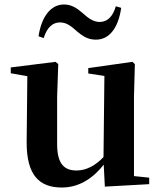

<svg xmlns="http://www.w3.org/2000/svg" viewBox="-20 -821 718 857"><path d="M152 -659 175 -651C189 -696 213 -721 248 -721C280 -721 302 -700 326 -679C348 -661 371 -644 408 -644C468 -644 508 -696 521 -786L497 -793C484 -748 460 -723 425 -723C394 -723 371 -743 346 -765C325 -783 300 -801 266 -801C206 -801 165 -746 152 -659ZM448 12 646 1V-28L578 -35V-389L582 -535L571 -545L374 -517V-493L446 -482L442 -120C407 -83 366 -60 322 -60C267 -60 235 -89 235 -178V-389L240 -535L228 -545L28 -520V-494L102 -481L99 -188C98 -37 157 16 256 16C333 16 395 -25 443 -86Z"/></svg>

Font: Noto Serif SC
Style: Bold
Weight: 700
Designer: Ryoko NISHIZUKA 西塚涼子 (kana & ideographs); Frank Grießhammer (Latin, Greek & Cyrillic); Wenlong ZHANG 张文龙 (bopomofo); San
Foundry: Adobe
Version: Version 2.001;hotconv 1.1.0;makeotfexe 2.6.0